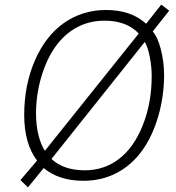

<svg xmlns="http://www.w3.org/2000/svg" viewBox="-20 -767 755 825"><path d="M685.1 -444.8Q685.1 -353.5 659.7 -266.4Q634.3 -179.2 589.1 -117.7Q543.9 -56.2 480.2 -23.2Q416.5 9.8 337.9 9.8Q232.9 9.8 168 -44.9L100.1 38.1L67.9 6.8L139.2 -77.1Q84 -149.9 84 -272.9Q84 -401.4 129.9 -507.1Q175.8 -612.8 255.1 -668.5Q334.5 -724.1 436 -724.1Q543 -724.1 607.9 -665L672.9 -747.1L707 -721.2L636.2 -631.8Q658.2 -606.9 671.6 -553.2Q685.1 -499.5 685.1 -444.8ZM429.2 -678.2Q363.8 -678.2 310.1 -649.2Q256.3 -620.1 218 -566.2Q179.7 -512.2 157.2 -435.5Q134.8 -358.9 134.8 -279.8Q134.8 -228.5 145.3 -186.5Q155.8 -144.5 172.9 -119.1L576.2 -623Q523.9 -678.2 429.2 -678.2ZM631.8 -439.9Q631.8 -481.4 623.3 -523.9Q614.7 -566.4 602.1 -586.9L201.2 -84Q253.4 -35.2 344.2 -35.2Q427.2 -35.2 491.2 -84Q555.2 -132.8 593.5 -228.8Q631.8 -324.7 631.8 -439.9Z"/></svg>

Font: TypoPRO Open Sans
Style: Italic
Weight: 300
Italic angle: -12°
Foundry: Ascender Corporation
Version: Version 1.10